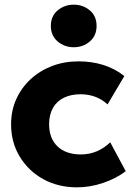

<svg xmlns="http://www.w3.org/2000/svg" viewBox="-20 -788 576 823"><path d="M310 15Q229 15 165.2 -20.2Q101.5 -55.5 64.5 -116.8Q27.5 -178 27.5 -255Q27.5 -313 49.2 -362Q71 -411 110.5 -447.8Q150 -484.5 202.5 -504.8Q255 -525 316.5 -525Q374.5 -525 424 -509.2Q473.5 -493.5 513 -462L441 -340.5Q416.5 -363 387.2 -373.5Q358 -384 326 -384Q284 -384 253.5 -369Q223 -354 206.8 -325Q190.5 -296 190.5 -255.5Q190.5 -194.5 226.8 -160.2Q263 -126 326.5 -126Q362.5 -126 394.2 -139.2Q426 -152.5 452.5 -178L519 -54Q476 -22 420.8 -3.5Q365.5 15 310 15ZM296 -585.5Q256.5 -585.5 227.2 -610.2Q198 -635 198 -677Q198 -719 227.2 -743.5Q256.5 -768 296 -768Q336 -768 365 -743.5Q394 -719 394 -677Q394 -635 365 -610.2Q336 -585.5 296 -585.5Z"/></svg>

Font: Geologica Cursive
Style: Bold
Weight: 700
Designer: Sindre Bremnes, Frode Helland
Foundry: Monokrom Skriftforlag AS
Version: Version 1.010;gftools[0.9.28]